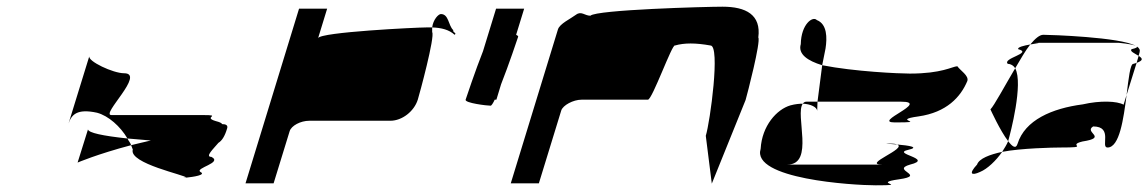

<svg xmlns="http://www.w3.org/2000/svg" viewBox="-20 -736 3433 574"><path d="M185 -367 247 -568C242 -553 318 -517 351 -517C416 -517 280 -392 313 -392H587C646 -392 584 -386 625 -374C637 -371 643 -368 644 -365C656 -365 662 -361 659 -352C652 -328 643 -315 633 -309C618 -291 592 -267 612 -267C647 -249 562 -234 579 -222C598 -213 557 -207 537 -205C538 -212 364 -247 377 -289C375 -293 374 -298 372 -302C391 -307 411 -311 431 -316L361 -322C340 -358 304 -390 270 -399C210 -412 194 -393 185 -367ZM212 -250C212 -250 270 -275 372 -302C370 -309 364 -315 361 -322C286 -330 245 -339 243 -349ZM537 -205C530 -204 524 -204 529 -204H536Z M714 -188H798L846 -344C851 -360 878 -375 905 -375H1147C1182 -375 1218 -403 1229 -438C1234 -454 1281 -627 1272 -640V-654H1254C1226 -654 937 -640 931 -622L958 -710H874ZM1272 -654C1275 -678 1291 -694 1298 -694C1322 -694 1320 -660 1335 -646C1333 -638 1347 -638 1339 -632C1323 -647 1300 -653 1272 -654Z M1372 -438C1369 -428 1436 -420 1447 -420C1449 -420 1454 -427 1459 -438H1464L1478 -484C1501 -542 1527 -620 1529 -626C1530 -628 1527 -630 1523 -632L1547 -710H1463L1424 -583C1401 -525 1374 -444 1372 -438Z M1507 -188H1591L1658 -406C1663 -421 1693 -438 1719 -438H1917C1930 -438 1990 -607 1998 -600C2026 -608 2059 -608 2104 -600C2134 -600 2103 -372 2090 -330L2108 -187L2209 -437C2214 -454 2255 -612 2247 -624C2256 -692 2210 -716 2140 -716C2091 -716 1763 -707 1745 -689C1728 -689 1718 -704 1702 -692C1686 -680 1653 -665 1648 -648Z M2254 -291C2226 -201 2529 -182 2598 -182C2705 -182 2580 -188 2668 -200C2752 -212 2641 -227 2701 -244C2774 -262 2643 -276 2695 -288C2731 -296 2697 -301 2662 -304C2694 -292 2556 -244 2617 -244H2334C2416 -244 2356 -394 2380 -426C2370 -426 2358 -425 2343 -421C2302 -409 2258 -360 2254 -291ZM2374 -604C2375 -664 2410 -689 2422 -676C2453 -664 2453 -623 2448 -591L2438 -541C2395 -554 2365 -574 2374 -604ZM2380 -426C2383 -430 2386 -432 2391 -432H2424L2423 -404C2423 -416 2403 -425 2380 -426ZM2438 -541 2424 -432H2674C2763 -432 2586 -370 2655 -370C2762 -370 2638 -376 2726 -388C2810 -400 2852 -446 2872 -494C2877 -510 2851 -525 2842 -538C2826 -537 2796 -516 2700 -516C2668 -516 2534 -522 2438 -541ZM2662 -304C2637 -306 2620 -307 2636 -307C2649 -307 2659 -306 2662 -304Z M2941 -409C2941 -409 2970 -345 2994 -314L2995 -318C3000 -335 3040 -486 3015 -532C2983 -478 2952 -420 2941 -409ZM2901 -244C2875 -216 2884 -210 2910 -222C2932 -231 2958 -256 2976 -282C2939 -274 2907 -262 2901 -244ZM2993 -545C2975 -562 3069 -577 3024 -589C3021 -595 3042 -600 3060 -603C3045 -584 3031 -559 3015 -532C3010 -540 3002 -545 2993 -545ZM3060 -603C3080 -607 3097 -608 3074 -608H3325C3322 -608 3363 -605 3375 -599C3330 -625 3119 -632 3099 -632C3088 -632 3075 -621 3060 -603ZM2976 -282C2983 -293 2990 -304 2994 -314C3007 -297 3017 -290 3022 -306C3044 -377 3125 -412 3217 -424C3269 -436 3320 -434 3339 -423L3348 -452C3339 -381 3327 -295 3291 -295C3269 -295 3309 -358 3248 -358C3219 -340 3294 -325 3216 -313C3167 -301 3244 -295 3150 -295C3130 -295 3032 -293 2976 -282ZM3363 -589C3356 -583 3373 -576 3384 -569L3387 -580C3389 -587 3386 -592 3379 -597C3381 -595 3377 -592 3363 -589ZM3375 -599C3377 -598 3378 -598 3379 -597C3378 -598 3376 -598 3375 -599ZM3368 -545C3359 -545 3354 -502 3348 -452L3378 -548ZM3378 -548 3384 -569C3395 -562 3400 -556 3378 -548Z"/></svg>

Font: bitstorm
Style: suextobl
Weight: 400
Version: Version 0.2